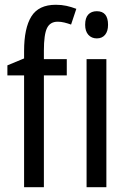

<svg xmlns="http://www.w3.org/2000/svg" viewBox="-20 -785 536 805"><path d="M260 -469H164V0H81V-469H11V-511L81 -540V-571Q81 -667 111.5 -716Q142 -765 214 -765Q238 -765 258.5 -760.5Q279 -756 300 -748L278 -682Q264 -687 250 -690.5Q236 -694 222 -694Q190 -694 177 -667Q164 -640 164 -573V-537H260ZM386 -738Q433 -738 433 -681Q433 -654 420.5 -639Q408 -624 386 -624Q364 -624 350.5 -639Q337 -654 337 -681Q337 -710 350 -724Q363 -738 386 -738ZM426 -537V0H343V-537Z"/></svg>

Font: Avrile Sans Condensed
Style: Regular
Weight: 400
Width: 3
Designer: Monotype Design Team
Foundry: Monotype Imaging Inc.
Version: Version 2.001;September 10, 2019;FontCreator 11.5.0.2425 64-